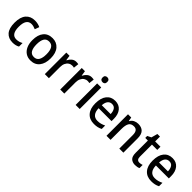

<svg xmlns="http://www.w3.org/2000/svg" viewBox="287 -2068 3401 3401"><g transform="rotate(45 1988.0 -367.0)"><path d="M272 10Q167 10 107.5 -57.5Q48 -125 48 -266Q48 -408 110 -478.5Q172 -549 278 -549Q320 -549 355 -540.5Q390 -532 414 -519L384 -436Q359 -447 332 -454.5Q305 -462 280 -462Q152 -462 152 -267Q152 -77 278 -77Q315 -77 345.5 -86Q376 -95 404 -111V-22Q351 10 272 10Z M949 -270Q949 -141 889 -65.5Q829 10 718 10Q649 10 598 -24Q547 -58 518.5 -121Q490 -184 490 -270Q490 -403 550 -476Q610 -549 721 -549Q823 -549 886 -477Q949 -405 949 -270ZM595 -270Q595 -177 625 -126.5Q655 -76 720 -76Q785 -76 815 -126Q845 -176 845 -270Q845 -364 814.5 -413.5Q784 -463 719 -463Q654 -463 624.5 -413.5Q595 -364 595 -270Z M1314 -549Q1327 -549 1341 -547.5Q1355 -546 1367 -544L1356 -445Q1346 -448 1333 -449.5Q1320 -451 1309 -451Q1272 -451 1241 -430.5Q1210 -410 1192 -372Q1174 -334 1174 -282V0H1072V-539H1152L1166 -445H1171Q1193 -489 1229 -519Q1265 -549 1314 -549Z M1700 -549Q1713 -549 1727 -547.5Q1741 -546 1753 -544L1742 -445Q1732 -448 1719 -449.5Q1706 -451 1695 -451Q1658 -451 1627 -430.5Q1596 -410 1578 -372Q1560 -334 1560 -282V0H1458V-539H1538L1552 -445H1557Q1579 -489 1615 -519Q1651 -549 1700 -549Z M1896 -744Q1921 -744 1937 -729.5Q1953 -715 1953 -683Q1953 -651 1937 -636Q1921 -621 1896 -621Q1870 -621 1853.5 -636Q1837 -651 1837 -683Q1837 -715 1853.5 -729.5Q1870 -744 1896 -744ZM1946 -539V0H1844V-539Z M2290 -549Q2388 -549 2442.5 -482.5Q2497 -416 2497 -307V-247H2173Q2175 -162 2211.5 -117.5Q2248 -73 2316 -73Q2360 -73 2396.5 -83Q2433 -93 2472 -112V-26Q2435 -7 2397 1.5Q2359 10 2310 10Q2197 10 2133.5 -62.5Q2070 -135 2070 -266Q2070 -402 2129 -475.5Q2188 -549 2290 -549ZM2289 -469Q2239 -469 2209.5 -432.5Q2180 -396 2175 -324H2397Q2396 -387 2370 -428Q2344 -469 2289 -469Z M2867 -549Q2951 -549 2995.5 -502.5Q3040 -456 3040 -356V0H2938V-338Q2938 -400 2915.5 -431.5Q2893 -463 2844 -463Q2774 -463 2746.5 -415.5Q2719 -368 2719 -273V0H2617V-539H2698L2711 -467H2717Q2740 -509 2780.5 -529Q2821 -549 2867 -549Z M3364 -75Q3382 -75 3401 -78.5Q3420 -82 3435 -88V-9Q3418 0 3392 5Q3366 10 3338 10Q3275 10 3235 -26Q3195 -62 3195 -154V-459H3129V-508L3200 -543L3232 -660H3297V-539H3430V-459H3297V-157Q3297 -75 3364 -75Z M3725 -549Q3823 -549 3877.5 -482.5Q3932 -416 3932 -307V-247H3608Q3610 -162 3646.5 -117.5Q3683 -73 3751 -73Q3795 -73 3831.5 -83Q3868 -93 3907 -112V-26Q3870 -7 3832 1.5Q3794 10 3745 10Q3632 10 3568.5 -62.5Q3505 -135 3505 -266Q3505 -402 3564 -475.5Q3623 -549 3725 -549ZM3724 -469Q3674 -469 3644.5 -432.5Q3615 -396 3610 -324H3832Q3831 -387 3805 -428Q3779 -469 3724 -469Z"/></g></svg>

Font: Noto Sans Kannada SemiCondensed Medium
Style: Regular
Weight: 500
Width: 4
Designer: Jelle Bosma - Monotype Design Team
Foundry: Monotype Imaging Inc.
Version: Version 2.005; ttfautohint (v1.8.4.7-5d5b)